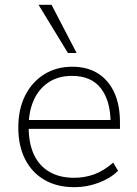

<svg xmlns="http://www.w3.org/2000/svg" viewBox="-20 -769 569 797"><path d="M289 8Q217 8 165 -22Q113 -52 84.5 -107.5Q56 -163 56 -240Q56 -316 84.5 -372.5Q113 -429 163.5 -460.5Q214 -492 280 -492Q343 -492 387 -464Q431 -436 454.5 -384.5Q478 -333 478 -260V-234H83V-271H456L439 -259Q439 -350 399 -402Q359 -454 279 -454Q221 -454 180.5 -426.5Q140 -399 119.5 -352Q99 -305 99 -245V-240Q99 -174 121 -127Q143 -80 185.5 -55.5Q228 -31 287 -31Q332 -31 371.5 -45.5Q411 -60 450 -94L470 -60Q439 -29 390 -10.5Q341 8 289 8ZM262 -549 140 -749H194L298 -549Z"/></svg>

Font: Nunito Sans 12pt ExtraLight
Style: Regular
Weight: 200
Designer: Vernon Adams
Foundry: Vernon Adams
Version: Version 3.101;gftools[0.9.27]